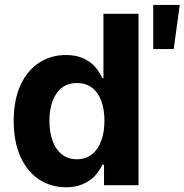

<svg xmlns="http://www.w3.org/2000/svg" viewBox="-20 -764 761 792"><path d="M36.5 -264.8Q36.5 -352.8 65.3 -414.2Q94.1 -475.7 142.9 -506.4Q191.6 -537.1 252 -537.1Q293.9 -537.1 324.1 -523.1Q354.3 -509 372 -488.7Q389.7 -468.4 402.5 -441.3H406.7V-707H551.4V0H409.1V-84.4H402.5Q389.2 -57.9 371.3 -38.4Q353.3 -18.8 323.1 -5.2Q292.9 8.5 252.1 8.5Q191.1 8.5 142 -23.2Q93 -55 64.7 -116.9Q36.5 -178.9 36.5 -264.8ZM410.8 -265.6Q410.8 -313.6 397.5 -348.7Q384.3 -383.8 358.7 -402.7Q333.1 -421.6 297 -421.6Q260.9 -421.6 235.5 -402.3Q210.2 -382.9 197 -347.6Q183.9 -312.3 183.9 -265.6Q183.9 -218.5 197 -182.8Q210.2 -147 235.5 -127Q260.9 -107 297 -107Q332.7 -107 358.3 -126.6Q383.9 -146.2 397.3 -182.2Q410.8 -218.2 410.8 -265.6ZM612.1 -743.6H721.4L696.5 -561.5H612.1Z"/></svg>

Font: Pretendard Std Variable
Style: Regular
Weight: 400
Designer: Base glyphs from Inter by Rasmus Andersson; Hangeul glyphs from Noto Sans CJK(Source Han Sans) by Jang Soo-young and Kan
Foundry: Kil Hyung-jin
Version: Version 1.309;Glyphs 3.2 (3225)